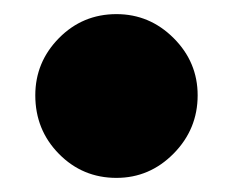

<svg xmlns="http://www.w3.org/2000/svg" viewBox="-20 -447 330 272"><path d="M30 -312Q30 -359 63.5 -393Q97 -427 145 -427Q192 -427 226 -393Q260 -359 260 -312Q260 -264 226 -229.5Q192 -195 145 -195Q97 -195 63.5 -229Q30 -263 30 -312Z"/></svg>

Font: Dela Gothic One
Style: Regular
Weight: 400
Designer: aratakana
Foundry: aratakana
Version: Version 1.004